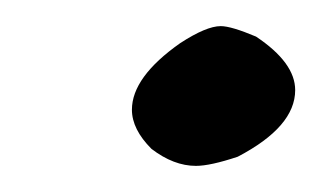

<svg xmlns="http://www.w3.org/2000/svg" viewBox="-20 -172 246 147"><path d="M130 -45Q113 -45 96 -58Q81 -73 81 -88Q81 -113 118 -139Q138 -152 149 -152Q157 -152 176 -144Q206 -124 206 -103Q206 -75 162 -52Q141 -45 130 -45Z"/></svg>

Font: Caveat
Style: Bold
Weight: 700
Designer: Pablo Impallari
Foundry: Pablo Impallari
Version: Version 1.500; ttfautohint (v1.6)